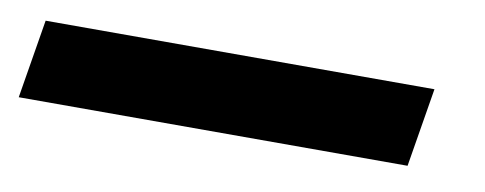

<svg xmlns="http://www.w3.org/2000/svg" viewBox="-87 -59 614 243"><g transform="rotate(10 220.5 62.5)"><path d="M-58.7 113.3 -42 12H457.7L441 113.3Z"/></g></svg>

Font: MuseoModerno Thin
Style: Italic
Weight: 100
Italic angle: -9°
Designer: Pablo Cosgaya, Héctor Gatti, Marcela Romero, and the Authors of The MuseoModerno Project.
Foundry: Omnibus-Type Team
Version: Version 1.003